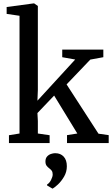

<svg xmlns="http://www.w3.org/2000/svg" viewBox="-20 -839 658 1126"><path d="M32.5 0V-46L94.5 -56V-746.5L19 -757.5V-798L176.5 -819H180.5L202 -804V-311L199.5 -248.5L421 -490L345 -503.5V-548H586V-503.5L509.5 -489.5L370.5 -344L557.5 -55L617.5 -46.5V0H373V-46.5L433.5 -56L297.5 -278.5L199.5 -176L202 -129.5V-56L271 -46V0ZM372 136Q372 169 355.8 196.8Q339.5 224.5 319.8 242.8Q300 261 289 267H287.5L256.5 249L256 243Q270 235 279.5 216.2Q289 197.5 289 184Q289 169.5 282.8 161.5Q276.5 153.5 268 147.5Q260 141.5 253.2 132.8Q246.5 124 246.5 108Q246.5 89.5 256.2 78.8Q266 68 279.2 63.8Q292.5 59.5 301.5 59.5H304.5Q335 59.5 353.5 79.5Q372 99.5 372 136Z"/></svg>

Font: Merriweather 36pt Medium
Style: Regular
Weight: 500
Version: Version 2.100